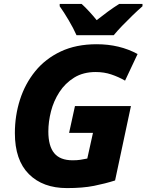

<svg xmlns="http://www.w3.org/2000/svg" viewBox="-20 -951 748 981"><path d="M322 10Q199 10 127.5 -61.5Q56 -133 56 -271Q56 -360 82 -441.5Q108 -523 160 -587Q212 -651 290.5 -688Q369 -725 474 -725Q591 -725 683 -675L619 -539Q586 -558 549 -570.5Q512 -583 469 -583Q405 -583 359 -554.5Q313 -526 283.5 -480.5Q254 -435 240.5 -382Q227 -329 227 -279Q227 -205 257 -168.5Q287 -132 351 -132Q374 -132 390 -134.5Q406 -137 426 -141L455 -272H333L363 -409H649L568 -29Q518 -13 460.5 -1.5Q403 10 322 10ZM371 -771Q356 -805 331 -847.5Q306 -890 285 -919V-931H397Q414 -916 436.5 -891.5Q459 -867 474 -848Q503 -871 531 -891.5Q559 -912 589 -931H708V-919Q686 -900 658.5 -873.5Q631 -847 605 -820Q579 -793 561 -771Z"/></svg>

Font: Noto Sans ExtraBold
Style: Italic
Weight: 800
Italic angle: -12°
Designer: Monotype Design Team
Foundry: Monotype Imaging Inc.
Version: Version 2.013; ttfautohint (v1.8.4.7-5d5b)